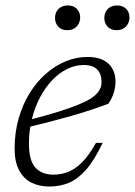

<svg xmlns="http://www.w3.org/2000/svg" viewBox="-20 -673 494 703"><path d="M286.5 -435Q255 -435 225.5 -420.2Q196 -405.5 170.8 -379Q145.5 -352.5 126.5 -316.5Q107.5 -280.5 96.8 -237.5Q86 -194.5 86 -147.5Q86 -84.5 110 -59Q134 -33.5 175.5 -33.5Q203 -33.5 228.8 -43.2Q254.5 -53 280 -78.2Q305.5 -103.5 331.5 -150H356Q325.5 -86 294.8 -51.2Q264 -16.5 231.2 -3.2Q198.5 10 161 10Q123.5 10 94.8 -4.5Q66 -19 49.8 -49.8Q33.5 -80.5 33.5 -129Q33.5 -187 48 -238.2Q62.5 -289.5 88 -331Q113.5 -372.5 147.5 -402.5Q181.5 -432.5 220.5 -448.5Q259.5 -464.5 300.5 -464.5Q336 -464.5 358.5 -452.8Q381 -441 392 -420.8Q403 -400.5 403 -375Q403 -354 396.2 -332.5Q389.5 -311 376.5 -293Q345.5 -281.5 311.5 -270.2Q277.5 -259 240.8 -248.5Q204 -238 164.8 -227.8Q125.5 -217.5 83.5 -207.5L85 -233.5Q149 -250 193.8 -264Q238.5 -278 267.5 -290Q296.5 -302 313.2 -313Q330 -324 338.5 -335Q347 -346 350.5 -358Q353.5 -379.5 348.5 -396.8Q343.5 -414 328.8 -424.5Q314 -435 286.5 -435ZM226.5 -562.5Q205.5 -562.5 193.5 -575.2Q181.5 -588 181.5 -607Q181.5 -620 187 -630.5Q192.5 -641 203.2 -647Q214 -653 228.5 -653Q249 -653 261.2 -640.8Q273.5 -628.5 273.5 -609Q273.5 -596 267.8 -585.5Q262 -575 251.8 -568.8Q241.5 -562.5 226.5 -562.5ZM407 -562.5Q386 -562.5 374 -575.2Q362 -588 362 -607Q362 -620 367.5 -630.5Q373 -641 383.8 -647Q394.5 -653 409 -653Q429.5 -653 441.8 -640.8Q454 -628.5 454 -609Q454 -596 448.2 -585.5Q442.5 -575 432 -568.8Q421.5 -562.5 407 -562.5Z"/></svg>

Font: Newsreader Light
Style: Italic
Weight: 300
Italic angle: -17°
Designer: Hugues Gentile
Foundry: Production Type
Version: Version 1.003